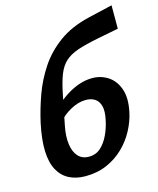

<svg xmlns="http://www.w3.org/2000/svg" viewBox="-110 -789 722 879"><g transform="rotate(-15 251.5 -349.5)"><path d="M186 13Q142 13 109 -4Q76 -21 57 -56Q38 -91 36 -145.5Q34 -200 50 -275Q64 -338 87 -402Q110 -466 148 -523Q186 -580 244.5 -622.5Q303 -665 388 -685L503 -712V-601L405 -582Q344 -570 305.5 -557Q267 -544 244 -523Q221 -502 207 -466.5Q193 -431 182 -375Q171 -319 154 -235Q144 -185 149.5 -147.5Q155 -110 174 -89.5Q193 -69 225 -69Q257 -69 280 -89.5Q303 -110 318.5 -143Q334 -176 341 -211Q350 -252 343.5 -276.5Q337 -301 319.5 -312.5Q302 -324 276 -324Q242 -324 205.5 -304.5Q169 -285 142 -253L115 -291Q136 -315 160.5 -337Q185 -359 212.5 -376Q240 -393 270 -403Q300 -413 331 -413Q372 -413 405.5 -391Q439 -369 454 -325.5Q469 -282 455 -217Q446 -175 424 -134Q402 -93 368 -60Q334 -27 288.5 -7Q243 13 186 13Z"/></g></svg>

Font: Ysabeau
Style: Bold Italic
Weight: 700
Italic angle: -12°
Designer: Christian Thalmann (Catharsis Fonts)
Version: Version 2.002